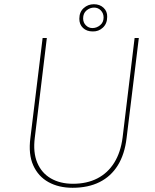

<svg xmlns="http://www.w3.org/2000/svg" viewBox="-20 -882 735 910"><path d="M145 -230Q136 -160 156.5 -111Q177 -62 221 -36.5Q265 -11 326 -11Q392 -11 441.5 -36.5Q491 -62 521.5 -111Q552 -160 561 -230L618 -702H638L580 -228Q571 -151 538.5 -98.5Q506 -46 452 -19Q398 8 324 8Q258 8 209.5 -19Q161 -46 137.5 -98.5Q114 -151 124 -228L182 -702H202ZM356 -793Q356 -825 376.5 -843.5Q397 -862 425 -862Q453 -862 471 -845Q489 -828 488 -802Q488 -770 467.5 -751Q447 -732 419 -733Q391 -733 373.5 -749.5Q356 -766 356 -793ZM374 -795Q374 -775 387 -762Q400 -749 418 -749Q438 -749 454.5 -762.5Q471 -776 471 -799Q471 -819 458 -832.5Q445 -846 426 -846Q406 -846 390 -832.5Q374 -819 374 -795Z"/></svg>

Font: Josefin Sans Thin Thin
Style: Italic
Weight: 250
Italic angle: -7°
Version: Version 2.000